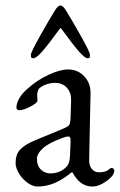

<svg xmlns="http://www.w3.org/2000/svg" viewBox="-20 -668 439 702"><path d="M37 0ZM37 -72Q37 -103 53.5 -121Q70 -139 108 -155L210 -197Q229 -205 233 -211Q237 -217 238 -237L240 -301Q241 -328 225 -346.5Q209 -365 181 -365Q166 -365 151 -360Q136 -355 126 -347Q116 -340 116 -318L117 -300Q117 -292 91.5 -278.5Q66 -265 51 -265Q46 -265 43 -267.5Q40 -270 40 -274Q40 -290 50.5 -308.5Q61 -327 80 -343Q114 -374 156.5 -394Q199 -414 229 -414Q265 -414 288.5 -388.5Q312 -363 311 -325L306 -85Q305 -64 315 -51Q325 -38 342 -38Q367 -38 379 -49Q384 -54 387 -54Q392 -54 395 -51Q398 -48 398 -43Q398 -39 395 -32.5Q392 -26 387 -21Q371 -5 352.5 4.5Q334 14 318 14Q272 14 245 -38H242Q209 -11 179 1.5Q149 14 117 14Q100 14 81 0.5Q62 -13 49.5 -33.5Q37 -54 37 -72ZM223 -58Q229 -64 232 -73Q235 -82 236 -99L238 -148V-154Q238 -162 236 -165.5Q234 -169 229 -169Q223 -169 209 -164Q159 -146 137 -126Q115 -106 115 -87Q115 -62 129.5 -48Q144 -34 164 -34Q199 -34 223 -58ZM221 -630Q240 -600 274.5 -538.5Q309 -477 309 -468Q309 -460 307.5 -457.5Q306 -455 300 -455Q291 -455 271 -477Q247 -504 205 -562Q203 -565 201.5 -565Q200 -565 198 -562Q156 -504 132 -477Q112 -455 102 -455Q96 -455 94.5 -457.5Q93 -460 93 -468Q93 -477 127.5 -538.5Q162 -600 181 -630Q192 -648 201 -648Q210 -648 221 -630Z"/></svg>

Font: EB Garamond
Style: Regular
Weight: 400
Designer: Georg Duffner and Octavio Pardo
Foundry: Georg Duffner
Version: Version 1.000; ttfautohint (v1.6)